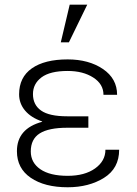

<svg xmlns="http://www.w3.org/2000/svg" viewBox="-20 -790 583 819"><path d="M52.2 -145Q52.2 -193.4 79.1 -224.6Q106 -255.9 159.7 -270.5V-272Q112.3 -288.1 86.9 -318.4Q61.5 -348.6 61.5 -387.7Q61.5 -460.4 116 -498.5Q170.4 -536.6 268.6 -536.6Q358.9 -536.6 419.2 -495.6Q479.5 -454.6 479.5 -385.7H421.4Q421.4 -431.2 377.9 -459.2Q334.5 -487.3 268.6 -487.3Q193.4 -487.3 157 -460Q120.6 -432.6 120.6 -388.7Q120.6 -342.8 155.3 -318.4Q189.9 -293.9 266.6 -293.9H356.9V-245.1H266.6Q187.5 -245.1 149.4 -220.9Q111.3 -196.8 111.3 -144Q111.3 -96.2 152.1 -68.1Q192.9 -40 268.6 -40Q341.3 -40 385.5 -71.5Q429.7 -103 429.7 -151.4H488.3Q488.3 -71.8 423.8 -31.5Q359.4 8.8 268.6 8.8Q170.4 8.8 111.3 -31.5Q52.2 -71.8 52.2 -145ZM277.3 -770H352.1L273.9 -609.4H239.3Z"/></svg>

Font: Roboto Web
Style: Light
Weight: 300
Designer: Google
Version: Version 1.200310; 2013